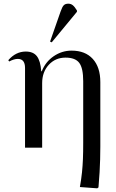

<svg xmlns="http://www.w3.org/2000/svg" viewBox="-20 -802 628 1043"><path d="M508 221 414 214Q422 168 425.5 133.5Q429 99 430.5 62Q432 25 432 -26V-361Q432 -432 410.5 -460.5Q389 -489 336 -489Q281 -489 245 -450Q209 -411 209 -350V0H116V-433Q116 -482 77 -482Q56 -482 30 -468L25 -475Q66 -522 120 -522Q161 -522 180.5 -496.5Q200 -471 204 -415H207Q227 -466 271.5 -496.5Q316 -527 369 -527Q443 -527 484 -482Q525 -437 525 -356V-7Q525 30 524 63.5Q523 97 521 133.5Q519 170 515 216ZM261 -572 252 -576 309 -739Q318 -765 326.5 -773.5Q335 -782 351 -782Q365 -782 375.5 -773.5Q386 -765 398 -745V-738Z"/></svg>

Font: Literata 72pt
Style: Regular
Weight: 400
Designer: Latin by Veronika Burian and Jose Scaglione. Greek by Irene Vlachou. Cyrillic by Vera Evstafieva.
Foundry: TypeTogether
Version: Version 3.002